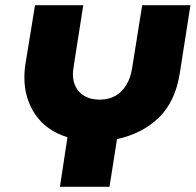

<svg xmlns="http://www.w3.org/2000/svg" viewBox="-20 -720 754 740"><path d="M211 0 240 -191Q159 -216 116.5 -278Q74 -340 74 -421Q74 -437 75.5 -453.5Q77 -470 80 -485L115 -700H301L265 -471Q264 -462 262.5 -452.5Q261 -443 261 -435Q261 -389 289 -362.5Q317 -336 364 -336Q399 -336 424.5 -350.5Q450 -365 466.5 -392Q483 -419 489 -456L528 -700H714L673 -438Q656 -329 592.5 -267Q529 -205 431 -184L402 0Z"/></svg>

Font: MuseoModerno Thin ExtraBold
Style: Italic
Weight: 800
Italic angle: -9°
Version: Version 1.003